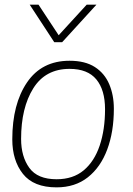

<svg xmlns="http://www.w3.org/2000/svg" viewBox="-20 -800 572 828"><path d="M224 8Q125 8 79 -50Q33 -108 33 -199Q33 -351 96.5 -444.5Q160 -538 280 -538Q347 -538 389 -511Q431 -484 451 -437Q471 -390 471 -331Q471 -232 442.5 -155.5Q414 -79 359 -35.5Q304 8 224 8ZM224 -27Q295 -27 341 -65.5Q387 -104 410 -172.5Q433 -241 433 -329Q433 -412 395.5 -457.5Q358 -503 280 -503Q176 -503 123.5 -419Q71 -335 71 -201Q71 -125 106.5 -76Q142 -27 224 -27ZM248 -618H214L108 -780H146L233 -648L354 -780H396Z"/></svg>

Font: Tanohe Sans ExtraLight
Style: Italic
Weight: 200
Designer: Village Type and Design LLC & Cristiano Sobral
Foundry: Cooper Hewitt Smithsonian Design Museum
Version: Version 1.00;September 29, 2021;FontCreator 13.0.0.2655 64-b